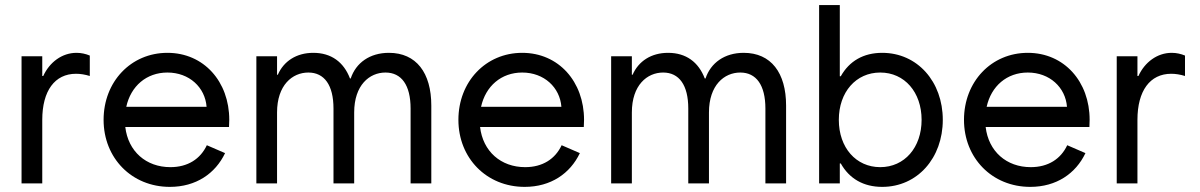

<svg xmlns="http://www.w3.org/2000/svg" viewBox="-20 -727 4757 761"><path d="M65.4 0H147.5V-252C147.5 -367.2 197.3 -434.6 281.2 -434.6C298.8 -434.6 317.4 -431.6 335.9 -425.8V-506.8C319.3 -513.7 301.8 -517.6 283.2 -517.6C226.1 -517.6 176.3 -480.5 151.4 -425.8H147.5V-503.9H65.4Z M653.3 13.7C756.8 13.7 833.5 -39.1 872.1 -120.1L799.8 -151.4C774.4 -97.2 724.6 -64.5 655.3 -64.5C559.1 -64.5 487.8 -127 476.6 -223.6H887.7L888.7 -252C888.7 -403.3 788.1 -517.6 643.6 -517.6C499 -517.6 390.6 -403.3 390.6 -252C390.6 -100.6 502 13.7 653.3 13.7ZM480.5 -303.7C498.5 -385.7 560.5 -439.5 643.6 -439.5C730.5 -439.5 793 -380.4 798.8 -303.7Z M996.1 0H1078.1V-281.2C1078.1 -389.6 1138.7 -439.5 1202.1 -439.5C1265.6 -439.5 1301.8 -389.6 1301.8 -296.9V0H1383.8V-281.2C1383.8 -389.6 1444.3 -439.5 1507.8 -439.5C1571.3 -439.5 1607.4 -389.6 1607.4 -296.9V0H1689.5V-308.6C1689.5 -438.5 1629.9 -517.6 1521.5 -517.6C1445.8 -517.6 1390.6 -478 1370.1 -416H1367.2C1342.3 -481 1293 -517.6 1221.7 -517.6C1154.8 -517.6 1104.5 -484.4 1081.1 -430.7H1078.1V-503.9H996.1Z M2059.6 13.7C2163.1 13.7 2239.7 -39.1 2278.3 -120.1L2206.1 -151.4C2180.7 -97.2 2130.9 -64.5 2061.5 -64.5C1965.3 -64.5 1894 -127 1882.8 -223.6H2293.9L2294.9 -252C2294.9 -403.3 2194.3 -517.6 2049.8 -517.6C1905.3 -517.6 1796.9 -403.3 1796.9 -252C1796.9 -100.6 1908.2 13.7 2059.6 13.7ZM1886.7 -303.7C1904.8 -385.7 1966.8 -439.5 2049.8 -439.5C2136.7 -439.5 2199.2 -380.4 2205.1 -303.7Z M2402.3 0H2484.4V-281.2C2484.4 -389.6 2544.9 -439.5 2608.4 -439.5C2671.9 -439.5 2708 -389.6 2708 -296.9V0H2790V-281.2C2790 -389.6 2850.6 -439.5 2914.1 -439.5C2977.5 -439.5 3013.7 -389.6 3013.7 -296.9V0H3095.7V-308.6C3095.7 -438.5 3036.1 -517.6 2927.7 -517.6C2852.1 -517.6 2796.9 -478 2776.4 -416H2773.4C2748.5 -481 2699.2 -517.6 2627.9 -517.6C2561 -517.6 2510.7 -484.4 2487.3 -430.7H2484.4V-503.9H2402.3Z M3226.6 0H3308.6V-79.1H3312.5C3346.2 -19 3402.3 13.7 3476.6 13.7C3616.2 13.7 3716.8 -100.6 3716.8 -252C3716.8 -403.3 3616.2 -517.6 3476.6 -517.6C3402.3 -517.6 3346.2 -484.9 3312.5 -424.8H3308.6V-707H3226.6ZM3468.8 -64.5C3373 -64.5 3304.7 -141.6 3304.7 -252C3304.7 -362.3 3373 -439.5 3468.8 -439.5C3565.4 -439.5 3632.8 -361.3 3632.8 -252C3632.8 -142.6 3565.4 -64.5 3468.8 -64.5Z M4063.5 13.7C4167 13.7 4243.7 -39.1 4282.2 -120.1L4210 -151.4C4184.6 -97.2 4134.8 -64.5 4065.4 -64.5C3969.2 -64.5 3897.9 -127 3886.7 -223.6H4297.9L4298.8 -252C4298.8 -403.3 4198.2 -517.6 4053.7 -517.6C3909.2 -517.6 3800.8 -403.3 3800.8 -252C3800.8 -100.6 3912.1 13.7 4063.5 13.7ZM3890.6 -303.7C3908.7 -385.7 3970.7 -439.5 4053.7 -439.5C4140.6 -439.5 4203.1 -380.4 4209 -303.7Z M4406.2 0H4488.3V-252C4488.3 -367.2 4538.1 -434.6 4622.1 -434.6C4639.6 -434.6 4658.2 -431.6 4676.8 -425.8V-506.8C4660.2 -513.7 4642.6 -517.6 4624 -517.6C4566.9 -517.6 4517.1 -480.5 4492.2 -425.8H4488.3V-503.9H4406.2Z"/></svg>

Font: Wanted Sans
Style: Regular
Weight: 400
Designer: Original Design by Kil Hyung-jin and Kang Hanbin, Wanted Lab, Inc; Hangeul from Source Han Sans by Jang Soo-young and Ka
Foundry: Wanted Lab, Inc.
Version: Version 1.001;Glyphs 3.2 (3227)